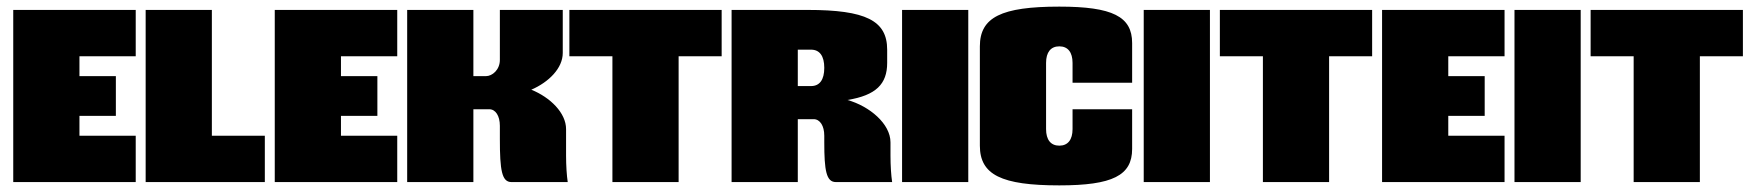

<svg xmlns="http://www.w3.org/2000/svg" viewBox="-20 -550 5295 580"><path d="M20 -520V0H390V-140H220V-200H330V-320H220V-380H390V-520Z M420 -520V0H780V-140H620V-520Z M810 -520V0H1180V-140H1010V-200H1120V-320H1010V-380H1180V-520Z M1210 -520V0H1410V-220H1458C1477 -220 1490 -200 1490 -170V-130C1490 -35 1496 0 1525 0H1695C1692 -20 1690 -49 1690 -80V-160C1690 -209 1642 -256 1585 -279C1638 -302 1680 -344 1680 -390V-520H1490V-369C1490 -339 1467 -320 1448 -320H1410V-520Z M1700 -520V-380H1830V0H2030V-380H2160V-520Z M2390 -400H2430C2456 -400 2470 -381 2470 -345C2470 -309 2456 -290 2430 -290H2390ZM2190 -520V0H2390V-190H2438C2457 -190 2470 -170 2470 -140V-120C2470 -35 2476 0 2505 0H2675C2672 -20 2670 -49 2670 -80V-120C2670 -176 2607 -229 2540 -248C2626 -262 2660 -296 2660 -360V-400C2660 -488 2595 -520 2420 -520Z M2705 -520V0H2905V-520Z M3400 -300V-420C3400 -500 3341 -530 3180 -530C3005 -530 2940 -498 2940 -410V-110C2940 -22 3005 10 3180 10C3341 10 3400 -20 3400 -100V-220H3220V-160C3220 -128 3206 -110 3180 -110C3154 -110 3140 -128 3140 -160V-360C3140 -392 3154 -410 3180 -410C3206 -410 3220 -392 3220 -360V-300Z M3435 -520V0H3635V-520Z M3665 -520V-380H3795V0H3995V-380H4125V-520Z M4155 -520V0H4525V-140H4355V-200H4465V-320H4355V-380H4525V-520Z M4555 -520V0H4755V-520Z M4785 -520V-380H4915V0H5115V-380H5245V-520Z"/></svg>

Font: MikodacsPCS
Style: Regular
Weight: 900
Designer: gluk (gluksza@wp.pl)
Foundry: gluk (gluksza@wp.pl)
Version: Version 0.27